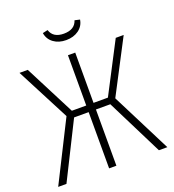

<svg xmlns="http://www.w3.org/2000/svg" viewBox="-152 -975 987 1091"><g transform="rotate(-20 342.0 -429.0)"><path d="M657 -684 489 -362 672 0H621L451 -340H364V0H320V-340H232L62 0H12L194 -362L27 -684H77L233 -380H320V-684H364V-380H451L609 -684ZM229 -851 260 -858Q276 -807 341 -807Q407 -807 423 -858L454 -851Q448 -813 417 -790.5Q386 -768 341 -768Q296 -768 265.5 -790.5Q235 -813 229 -851Z"/></g></svg>

Font: Fira Sans Condensed ExtraLight
Style: Regular
Weight: 275
Width: 3
Designer: Carrois Corporate & Edenspiekermann AG
Foundry: Carrois Corporate GbR & Edenspiekermann AG
Version: Version 4.203